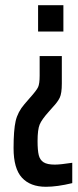

<svg xmlns="http://www.w3.org/2000/svg" viewBox="-20 -530 299 736"><path d="M126 -409V-510H223V-409ZM32 38Q32 -31 40 -66Q48 -101 74 -131L93 -153Q120 -183 126 -196Q132 -209 132 -240V-315H217V-210Q217 -172 209 -155.5Q201 -139 183 -120L168 -103Q140 -72 132 -52.5Q124 -33 124 11Q124 46 128.5 64.5Q133 83 147 92Q161 101 190 101Q211 101 257 94V172Q199 186 156 186Q96 186 64 151Q32 116 32 38Z"/></svg>

Font: Saira Ultra Condensed SemiBold
Style: Regular
Weight: 600
Width: 1
Designer: Hector Gatti with collaboration of the Omnibus-Type team
Foundry: Omnibus-Type
Version: Version 1.001; ttfautohint (v1.8)